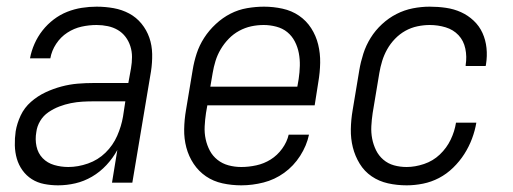

<svg xmlns="http://www.w3.org/2000/svg" viewBox="-20 -548 1540 576"><path d="M154 8Q133 8 112.5 4Q92 0 75.5 -10.5Q59 -21 47.5 -37Q36 -53 30.5 -72Q25 -91 24.5 -112Q24 -133 27 -154Q31 -178 42 -201.5Q53 -225 73 -242.5Q93 -260 116.5 -271Q140 -282 164.5 -288.5Q189 -295 213 -297Q237 -299 262 -299H365L373 -343Q376 -360 376 -377Q376 -394 371 -409.5Q366 -425 356.5 -437.5Q347 -450 333.5 -458Q320 -466 303.5 -469.5Q287 -473 270 -473Q247 -473 224.5 -468Q202 -463 182 -450Q162 -437 148.5 -416.5Q135 -396 131 -373H70Q74 -395 83.5 -416.5Q93 -438 107.5 -456.5Q122 -475 141 -489.5Q160 -504 181.5 -512.5Q203 -521 225.5 -524.5Q248 -528 270 -528Q296 -528 321 -523.5Q346 -519 367.5 -507.5Q389 -496 404.5 -477Q420 -458 428 -435Q436 -412 436.5 -386Q437 -360 433 -334L377 0H316L332 -98Q319 -74 299.5 -53Q280 -32 256 -18Q232 -4 206 2Q180 8 154 8ZM185 -47Q214 -47 244 -57.5Q274 -68 296.5 -90Q319 -112 331.5 -140.5Q344 -169 349 -198L356 -244H262Q244 -244 227 -243Q210 -242 192.5 -238.5Q175 -235 158 -228.5Q141 -222 125.5 -211.5Q110 -201 100.5 -185Q91 -169 89 -152Q85 -130 89.5 -109Q94 -88 108 -73.5Q122 -59 142.5 -53Q163 -47 185 -47Z M704 8Q675 8 647.5 2Q620 -4 598 -19Q576 -34 561 -56.5Q546 -79 539 -105.5Q532 -132 532.5 -160.5Q533 -189 538 -218L558 -338Q562 -363 570 -387.5Q578 -412 592.5 -434.5Q607 -457 627.5 -476Q648 -495 671.5 -507Q695 -519 721 -523.5Q747 -528 772 -528Q800 -528 827.5 -522Q855 -516 877 -501Q899 -486 913.5 -463.5Q928 -441 934.5 -414.5Q941 -388 940.5 -359.5Q940 -331 935 -302L924 -232H602L598 -209Q595 -189 594 -169Q593 -149 597 -130.5Q601 -112 609.5 -96Q618 -80 632.5 -68.5Q647 -57 665.5 -52Q684 -47 704 -47Q726 -47 749 -52Q772 -57 792 -69.5Q812 -82 826.5 -102Q841 -122 846 -144H907Q900 -111 880.5 -80.5Q861 -50 832.5 -29.5Q804 -9 770.5 -0.5Q737 8 704 8ZM611 -288H872L876 -311Q879 -331 879.5 -350.5Q880 -370 876.5 -388.5Q873 -407 864.5 -423.5Q856 -440 842 -451.5Q828 -463 809 -468Q790 -473 771 -473Q752 -473 733.5 -469Q715 -465 697.5 -455.5Q680 -446 666 -431.5Q652 -417 642 -400Q632 -383 626.5 -365Q621 -347 618 -329Z M1200 8Q1171 8 1144 2Q1117 -4 1095 -19Q1073 -34 1059 -57Q1045 -80 1038.5 -106Q1032 -132 1032.5 -160.5Q1033 -189 1038 -218L1058 -338Q1062 -362 1070 -387Q1078 -412 1092 -434.5Q1106 -457 1126 -475.5Q1146 -494 1169.5 -506Q1193 -518 1218.5 -523Q1244 -528 1269 -528Q1294 -528 1318 -524.5Q1342 -521 1363 -511.5Q1384 -502 1401 -486Q1418 -470 1427.5 -449Q1437 -428 1439.5 -404Q1442 -380 1438 -355Q1438 -354 1437.5 -352.5Q1437 -351 1437 -350H1377Q1377 -351 1377 -352Q1377 -353 1377 -353Q1381 -378 1376 -402Q1371 -426 1355.5 -442.5Q1340 -459 1317 -466Q1294 -473 1269 -473Q1251 -473 1232 -469Q1213 -465 1196 -455.5Q1179 -446 1165 -431.5Q1151 -417 1141.5 -400Q1132 -383 1126.5 -365Q1121 -347 1118 -329L1098 -209Q1095 -189 1094 -169.5Q1093 -150 1096.5 -132Q1100 -114 1108 -97.5Q1116 -81 1130 -69Q1144 -57 1162 -52Q1180 -47 1200 -47Q1225 -47 1252 -56Q1279 -65 1299.5 -84.5Q1320 -104 1332 -129Q1344 -154 1348 -180H1409Q1405 -156 1396 -132Q1387 -108 1373 -86Q1359 -64 1339.5 -45Q1320 -26 1297 -14Q1274 -2 1249 3Q1224 8 1200 8Z"/></svg>

Font: Iosevka SS04 Light Oblique
Style: Regular
Weight: 300
Italic angle: -9°
Monospace: yes
Designer: Belleve Invis
Foundry: Belleve Invis
Version: Version 19.0.0; ttfautohint (v1.8.4)